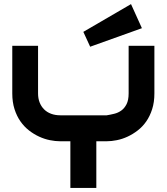

<svg xmlns="http://www.w3.org/2000/svg" viewBox="-20 -926 821 946"><path d="M740.7 -465.8Q740.7 -422.4 729.7 -388.2Q718.8 -354 700.7 -327.9Q682.6 -301.8 658.4 -283.2Q634.3 -264.6 608.4 -252.7Q582.5 -240.7 555.9 -235.4Q529.3 -230 505.9 -230H454.6V0H326.7V-230H275.9Q252.4 -230 225.8 -235.4Q199.2 -240.7 173.1 -252.7Q147 -264.6 123 -283.2Q99.1 -301.8 80.8 -327.9Q62.5 -354 51.5 -388.4Q40.5 -422.9 40.5 -465.8V-700.2H167.5V-465.8Q167.5 -440.9 175.3 -421.1Q183.1 -401.4 197.3 -387.2Q211.4 -373 231.7 -365.5Q252 -357.9 276.9 -357.9H505.9Q523.9 -360.8 543 -365.5Q562 -370.1 577.6 -381.3Q593.3 -392.6 603.5 -412.6Q613.8 -432.6 613.8 -465.8V-700.2H740.7ZM679.2 -787.1 424.3 -695.8 390.6 -769 625.5 -905.8Z"/></svg>

Font: Audiowide
Style: Regular
Weight: 400
Version: Version 1.003